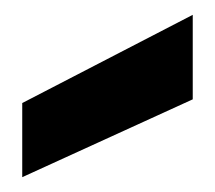

<svg xmlns="http://www.w3.org/2000/svg" viewBox="-20 -832 290 259"><path d="M240 -812C240 -812 10 -693 10 -693C10 -693 10 -593 10 -593C10 -593 240 -698 240 -698C240 -698 240 -812 240 -812Z"/></svg>

Font: Girnar Poppins
Style: SemiBold
Weight: 500
Designer: Ninad Kale (Devanagari), Jonny Pinhorn (Latin)
Foundry: Indian Type Foundry
Version: ""